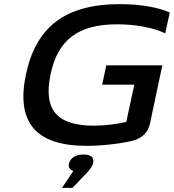

<svg xmlns="http://www.w3.org/2000/svg" viewBox="-20 -699 844 932"><path d="M782 -537 804 -638C756 -661 668 -679 563 -679C297 -679 155 -569 106 -338C57 -106 152 9 401 9C498 9 597 -8 628 -17C670 -29 699 -56 708 -99L768 -382H496L476 -288H632L593 -107C546 -97 493 -89 436 -89C256 -89 190 -166 225 -336C260 -506 359 -581 549 -581C636 -581 726 -565 782 -537ZM281 213H332L407 134C422 117 428 106 432 94V93C438 66 423 51 385 51C347 51 323 67 315 93V94C310 112 318 125 336 131Z"/></svg>

Font: LT Wave Medium
Style: Italic
Weight: 500
Designer: Daniel Lyons
Version: Version 2.5 (Glyphs App)